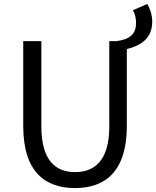

<svg xmlns="http://www.w3.org/2000/svg" viewBox="-20 -942 793 975"><path d="M361 13C510 13 624 -67 624 -302V-693C695 -710 753 -747 753 -832C753 -866 742 -898 728 -922L655 -890C665 -873 671 -848 671 -826C671 -764 633 -741 570 -733H535V-300C535 -124 458 -68 361 -68C265 -68 190 -124 190 -300V-733H98V-302C98 -67 211 13 361 13Z"/></svg>

Font: Source Han Sans KR
Style: Regular
Weight: 400
Designer: Ryoko NISHIZUKA 西塚涼子 (kana, bopomofo & ideographs); Paul D. Hunt (Latin, Greek & Cyrillic); Sandoll Communications 산돌커뮤니
Foundry: Adobe
Version: Version 2.004;hotconv 1.0.118;makeotfexe 2.5.65603